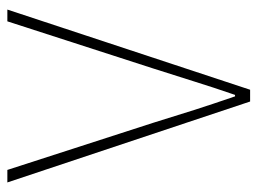

<svg xmlns="http://www.w3.org/2000/svg" viewBox="-109 -591 700 522"><g transform="rotate(90 241.0 -330.0)"><path d="M6 0 224 -660H256L476 0H442L314 -396Q295 -458 279 -508Q263 -558 242 -619H238Q217 -558 201.5 -508Q186 -458 166 -396L38 0Z"/></g></svg>

Font: Source Sans 3 Variable
Style: Regular
Weight: 200
Designer: Paul D. Hunt
Foundry: Adobe Systems Incorporated
Version: Version 3.026